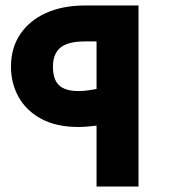

<svg xmlns="http://www.w3.org/2000/svg" viewBox="-20 -680 615 700"><path d="M332 0V-602L418 -529H290Q228 -529 200.5 -506.5Q173 -484 173 -437Q173 -390 195.5 -369Q218 -348 266 -348Q284 -348 305 -351Q326 -354 347 -359L383 -231Q356 -225 323.5 -221Q291 -217 266 -217Q186 -217 131 -246.5Q76 -276 48 -326Q20 -376 20 -437Q20 -505 53.5 -555Q87 -605 147.5 -632.5Q208 -660 290 -660H485V0Z"/></svg>

Font: Cairo Play ExtraBold
Style: Regular
Weight: 800
Version: Version 3.119